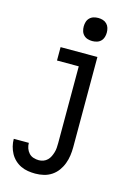

<svg xmlns="http://www.w3.org/2000/svg" viewBox="-140 -812 781 1108"><g transform="rotate(15 250.0 -258.0)"><path d="M185 223Q163 223 141 219.5Q119 216 99 206.5Q79 197 62.5 181.5Q46 166 35.5 146.5Q25 127 19.5 105.5Q14 84 14 61H104Q104 78 109.5 93.5Q115 109 126 121Q137 133 153 138Q169 143 185 143Q199 143 212.5 138Q226 133 236 123Q246 113 252 100.5Q258 88 262 74.5Q266 61 267 47Q268 33 268 19V-440H138V-520H358V19Q358 44 354.5 69Q351 94 342 118Q333 142 318 162.5Q303 183 282 197Q261 211 236 217Q211 223 185 223ZM305 -601Q291 -601 277.5 -605Q264 -609 254 -619Q244 -629 240 -642.5Q236 -656 236 -670Q236 -684 240 -697.5Q244 -711 254 -721Q264 -731 277.5 -735Q291 -739 305 -739Q319 -739 332.5 -735Q346 -731 356 -721Q366 -711 370 -697.5Q374 -684 374 -670Q374 -656 370 -642.5Q366 -629 356 -619Q346 -609 332.5 -605Q319 -601 305 -601Z"/></g></svg>

Font: Iosevka Custom Medium
Style: Regular
Weight: 500
Monospace: yes
Designer: Belleve Invis
Foundry: Belleve Invis
Version: Version 32.5.0; ttfautohint (v1.8.4)